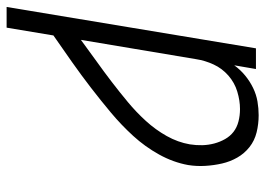

<svg xmlns="http://www.w3.org/2000/svg" viewBox="-154 -440 783 566"><g transform="rotate(90 237.0 -156.5)"><path d="M-26 215 96 -520H157L146 -456Q159 -474 176 -488Q193 -502 212.5 -511.5Q232 -521 252.5 -524.5Q273 -528 293 -528Q319 -528 343.5 -522Q368 -516 387 -501Q406 -486 418 -465Q430 -444 435.5 -420Q441 -396 442.5 -370.5Q444 -345 440 -320Q432 -276 409 -234.5Q386 -193 354 -158Q322 -123 285.5 -92.5Q249 -62 212 -33.5Q175 -5 136 22.5Q97 50 58 77L35 215ZM71 -4Q102 -27 133.5 -49.5Q165 -72 195 -95Q225 -118 254.5 -142.5Q284 -167 310 -195.5Q336 -224 354.5 -257Q373 -290 379 -325Q382 -344 381.5 -362Q381 -380 376.5 -397Q372 -414 363.5 -429Q355 -444 342 -454Q329 -464 311.5 -468.5Q294 -473 275 -473Q250 -473 223.5 -465Q197 -457 176 -438.5Q155 -420 143.5 -395Q132 -370 128 -344Z"/></g></svg>

Font: Iosevka Term Curly Light
Style: Italic
Weight: 300
Italic angle: -9°
Designer: Belleve Invis
Foundry: Belleve Invis
Version: Version 32.3.0